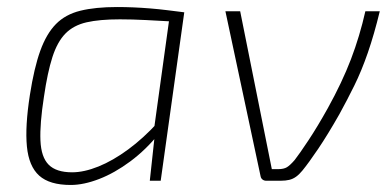

<svg xmlns="http://www.w3.org/2000/svg" viewBox="-20 -514 1116 546"><path d="M313 -494Q336 -494 359.5 -493Q383 -492 407.5 -490Q432 -488 456 -485Q480 -482 504 -479L487 -452Q433 -455 394.5 -457Q356 -459 321 -459Q263 -459 226 -450.5Q189 -442 166 -418.5Q143 -395 129 -351.5Q115 -308 105 -239Q93 -162 95 -114.5Q97 -67 118.5 -45.5Q140 -24 185 -24Q219 -24 260 -40.5Q301 -57 344.5 -89Q388 -121 429 -166L433 -135Q395 -88 350.5 -55Q306 -22 262 -5Q218 12 181 12Q121 12 91.5 -14.5Q62 -41 56.5 -97.5Q51 -154 65 -244Q77 -321 94.5 -369.5Q112 -418 139 -445.5Q166 -473 208.5 -483.5Q251 -494 313 -494ZM464 -479H504L437 0H406L419 -120L415 -125Z M1060 -482Q1044 -416 1026 -364Q1008 -312 987.5 -270.5Q967 -229 945 -189Q912 -131 885 -91Q858 -51 840 -29Q831 -18 822 -11.5Q813 -5 802.5 -2.5Q792 0 778 0H737Q731 0 726.5 -3.5Q722 -7 721 -13L621 -482H663L753 -33H771Q787 -33 796 -38.5Q805 -44 818 -59Q832 -77 857.5 -115.5Q883 -154 912 -206Q953 -280 978 -345.5Q1003 -411 1019 -482Z"/></svg>

Font: Exo 2 ExtraLight
Style: Italic
Weight: 250
Italic angle: -8°
Designer: Natanael Gama
Foundry: Natanael Gama
Version: Version 2.010